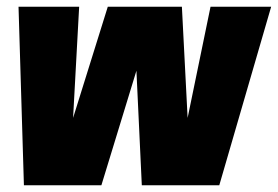

<svg xmlns="http://www.w3.org/2000/svg" viewBox="-20 -550 825 570"><path d="M631 0H401L385 -340L281 0H51L35 -530H215L197 -200L300 -530H520L537 -200L605 -530H785Z"/></svg>

Font: Tanohe Sans ExtraBold
Style: Italic
Weight: 800
Designer: Village Type and Design LLC & Cristiano Sobral
Foundry: Cooper Hewitt Smithsonian Design Museum
Version: Version 1.00;September 29, 2021;FontCreator 13.0.0.2655 64-b